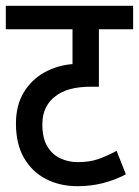

<svg xmlns="http://www.w3.org/2000/svg" viewBox="-20 -642 479 662"><path d="M439 -541H321V-343H293Q212 -343 171 -310Q151 -296 138.5 -271.5Q126 -247 126 -213Q126 -166 143 -137.5Q160 -109 188 -96Q216 -83 248 -83Q288 -83 317.5 -93Q347 -103 382 -122L414 -41Q376 -21 334.5 -10.5Q293 0 248 0Q186 0 138 -25Q90 -50 62.5 -98Q35 -146 35 -216Q35 -279 62 -323.5Q89 -368 133.5 -392.5Q178 -417 230 -421V-541H0V-622H439Z"/></svg>

Font: Noto Sans Condensed Medium
Style: Italic
Weight: 500
Width: 3
Italic angle: -12°
Designer: Monotype Design Team
Foundry: Monotype Imaging Inc.
Version: Version 2.013; ttfautohint (v1.8.4.7-5d5b)